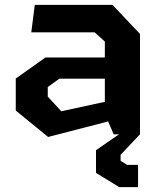

<svg xmlns="http://www.w3.org/2000/svg" viewBox="-20 -554 660 792"><path d="M449 0H471L376 65.5V159L472 218H549.5V126H504.5L477.5 109.5V84.5L557.5 0V-414L444 -534H123.5L109 -420.5H370.5L412.5 -382.5V-317H167.5L45 -230V-98L178.5 11L426 -53ZM177 -155.5V-195L225 -229.5H412.5V-134L233 -95Z"/></svg>

Font: Monaspace Krypton
Style: Bold
Weight: 700
Designer: Riley Cran & the Lettermatic Team
Foundry: Lettermatic
Version: Version 1.200 (Monaspace Krypton)